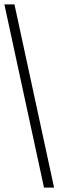

<svg xmlns="http://www.w3.org/2000/svg" viewBox="-20 -749 268 877"><path d="M46 -729 227 108H181L0 -729Z"/></svg>

Font: KaputaLibre
Style: Regular
Weight: 400
Designer: Multiple designers
Foundry: Textual
Version: Version 2.900